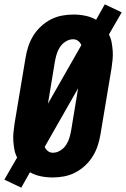

<svg xmlns="http://www.w3.org/2000/svg" viewBox="-36 -810 581 885"><path d="M62 55 -16 18 43 -84Q34 -101 30.5 -120Q27 -139 25.5 -159Q24 -179 26 -199Q28 -219 31 -240L82 -545Q86 -570 94.5 -596Q103 -622 117.5 -645.5Q132 -669 153 -688.5Q174 -708 198.5 -720.5Q223 -733 249.5 -738Q276 -743 302 -743Q330 -743 357 -737.5Q384 -732 407 -719L447 -790L525 -753L466 -651Q475 -634 478.5 -615Q482 -596 483.5 -576Q485 -556 483 -536Q481 -516 478 -495L427 -190Q423 -165 414.5 -139Q406 -113 391.5 -89.5Q377 -66 356 -46.5Q335 -27 310.5 -14.5Q286 -2 259.5 3Q233 8 207 8Q179 8 152 2.5Q125 -3 102 -16ZM185 -332 339 -602Q334 -614 324 -621.5Q314 -629 301 -629Q283 -629 266.5 -618.5Q250 -608 240 -592.5Q230 -577 225 -560Q220 -543 217 -526ZM208 -106Q226 -106 242.5 -116.5Q259 -127 269 -142.5Q279 -158 284 -175Q289 -192 292 -209L324 -403L170 -133Q175 -121 185 -113.5Q195 -106 208 -106Z"/></svg>

Font: Iosevka SS18 Heavy
Style: Italic
Weight: 900
Italic angle: -9°
Monospace: yes
Designer: Belleve Invis
Foundry: Belleve Invis
Version: Version 25.1.1; ttfautohint (v1.8.4)